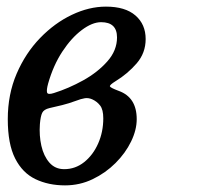

<svg xmlns="http://www.w3.org/2000/svg" viewBox="-20 -550 598 580"><path d="M3.5 -190Q3.5 -265 30.2 -327.2Q57 -389.5 101 -435Q145 -480.5 197 -505.2Q249 -530 300 -530Q358.5 -530 389.2 -503.2Q420 -476.5 420 -432Q420 -390 392.8 -358.5Q365.5 -327 329.5 -305Q310 -293 312.2 -288.8Q314.5 -284.5 338.5 -275.5Q393 -256 393 -190Q393 -157.5 376 -122.5Q359 -87.5 329 -57.5Q299 -27.5 260 -8.8Q221 10 176.5 10Q126.5 10 87.2 -8.8Q48 -27.5 25.8 -71.2Q3.5 -115 3.5 -190ZM143 -269Q187.5 -283 231.2 -307.2Q275 -331.5 304.2 -364.5Q333.5 -397.5 333.5 -437Q333.5 -483 285.5 -483Q258.5 -483 227 -459.2Q195.5 -435.5 168.2 -394Q141 -352.5 125.5 -298Q120 -278 122.2 -270.5Q124.5 -263 143 -269ZM209.5 -245.5Q188 -237.5 167.8 -232.5Q147.5 -227.5 129.5 -223.5Q112.5 -219.5 107.5 -209.2Q102.5 -199 100.5 -175Q98 -140.5 105 -109.5Q112 -78.5 129.2 -58.8Q146.5 -39 174 -39Q207.5 -39 234.2 -60.2Q261 -81.5 276.5 -116.5Q292 -151.5 292 -192.5Q292 -219 282.5 -231.2Q273 -243.5 258.5 -250Q247 -255 236 -253.2Q225 -251.5 209.5 -245.5Z"/></svg>

Font: Besley* Narrow
Style: Italic
Weight: 400
Width: 4
Italic angle: -13°
Designer: Owen Earl
Foundry: indestructible type*
Version: Version 3.000; ttfautohint (v1.8.3)